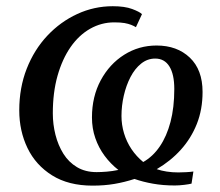

<svg xmlns="http://www.w3.org/2000/svg" viewBox="-20 -587 708 618"><path d="M278 10.5Q200.5 10.5 147.8 -22.5Q95 -55.5 68.5 -110.5Q42 -165.5 42 -232Q42 -304.5 66 -365.8Q90 -427 132.2 -472Q174.5 -517 228.8 -542Q283 -567 343 -567Q381.5 -567 405.5 -558Q429.5 -549 437 -541.5L417.5 -499.5Q411 -503.5 402.2 -507Q393.5 -510.5 380.8 -512.8Q368 -515 347.5 -515Q306.5 -515 270.2 -494.5Q234 -474 207.2 -435.5Q180.5 -397 165.2 -343.2Q150 -289.5 150 -222Q150 -187 158.5 -153.2Q167 -119.5 184 -92.2Q201 -65 227.8 -49Q254.5 -33 291 -33Q305.5 -33 323.8 -34.5Q342 -36 361 -40Q335.5 -60 316.5 -85.8Q297.5 -111.5 286.8 -142.5Q276 -173.5 276 -209Q276 -276 304.2 -328.5Q332.5 -381 379.8 -410.8Q427 -440.5 484 -440.5Q550 -440.5 591 -401.5Q632 -362.5 632 -291Q632 -234.5 613.5 -188Q595 -141.5 562 -105Q529 -68.5 484.5 -42.5Q499 -37.5 516.5 -34.8Q534 -32 554 -32Q564.5 -32 579 -32.8Q593.5 -33.5 602.5 -35L596.5 4Q589 6 572.8 8Q556.5 10 542.5 10Q504.5 10 472.2 4.2Q440 -1.5 413 -11Q380.5 -0.5 348.2 5Q316 10.5 278 10.5ZM479.5 -398.5Q454.5 -398.5 434.2 -382.2Q414 -366 400 -339Q386 -312 378.5 -279.2Q371 -246.5 371 -213.5Q371 -185.5 379.2 -158Q387.5 -130.5 403.2 -107Q419 -83.5 441 -65.5Q472 -83 494.2 -115.5Q516.5 -148 528.8 -194.5Q541 -241 541 -300.5Q541 -348 525.2 -373.2Q509.5 -398.5 479.5 -398.5Z"/></svg>

Font: Merriweather 24pt
Style: Italic
Weight: 400
Italic angle: -7.8°
Designer: Eben Sorkin
Foundry: Eben Sorkin
Version: Version 2.101